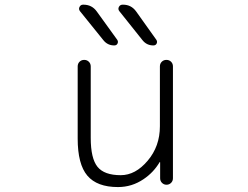

<svg xmlns="http://www.w3.org/2000/svg" viewBox="-20 -796 1040 805"><path d="M623 -605.5Q594.7 -605.5 577.1 -627.9L480.5 -749Q473.6 -757.8 478.5 -767.1Q483.4 -776.4 494.1 -776.4H496.1Q530.3 -776.4 550.8 -748L635.7 -628.9Q640.6 -621.1 636.7 -613.3Q632.8 -605.5 623 -605.5ZM459 -605.5Q430.7 -605.5 413.1 -627.9L315.4 -749Q308.6 -757.8 313.5 -767.1Q318.4 -776.4 328.1 -776.4H330.1Q365.2 -776.4 385.7 -748L471.7 -628.9Q476.6 -621.1 472.7 -613.3Q468.8 -605.5 459 -605.5ZM360.4 -517.6V-217.8Q360.4 -131.8 388.7 -96.7Q417 -61.5 486.3 -61.5Q547.9 -61.5 599.1 -122.1Q650.4 -182.6 650.4 -266.6V-517.6Q650.4 -529.3 658.2 -537.1Q666 -544.9 677.7 -544.9Q689.5 -544.9 697.3 -537.1Q705.1 -529.3 705.1 -517.6V-48.8Q705.1 -37.1 697.3 -29.3Q689.5 -21.5 678.2 -21.5Q667 -21.5 659.2 -29.3Q651.4 -37.1 651.4 -48.8V-115.2Q651.4 -116.2 650.4 -116.7Q649.4 -117.2 649.4 -116.2Q624 -73.2 582 -44.9Q533.2 -11.7 474.6 -11.7Q386.7 -11.7 346.2 -59.6Q305.7 -107.4 305.7 -214.8V-517.6Q305.7 -529.3 313.5 -537.1Q321.3 -544.9 333 -544.9Q344.7 -544.9 352.5 -537.1Q360.4 -529.3 360.4 -517.6Z"/></svg>

Font: Gen Jyuu Gothic L Monospace Light
Style: Regular
Weight: 300
Designer: [Source Han Sans]
Ryoko NISHIZUKA  (kana & ideographs); Paul D. Hunt (Latin, Greek & Cyrillic); Wenlong ZHANG  (bopomofo
Version: Version 1.002.20150607